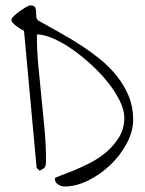

<svg xmlns="http://www.w3.org/2000/svg" viewBox="-20 -678 527 699"><path d="M179.7 -28.3Q179.7 -31.2 198.7 -38.1Q217.8 -44.9 245.6 -56.2Q273.4 -67.4 306.2 -84Q338.9 -100.6 366.7 -124Q394.5 -147.5 413.6 -178.7Q432.6 -210 432.6 -250Q432.6 -277.3 416 -311Q399.4 -344.7 373 -377.9Q346.7 -411.1 312 -442.9Q277.3 -474.6 242.2 -499Q207 -523.4 173.3 -538.1Q139.6 -552.7 114.3 -552.7Q114.3 -495.1 119.6 -438Q125 -380.9 130.9 -323.2Q136.7 -265.6 142.1 -208.5Q147.5 -151.4 147.5 -92.8Q147.5 -80.1 145 -72.3Q142.6 -64.5 124 -56.6L113.3 -67.4L67.4 -566.4Q65.4 -566.4 58.1 -570.8Q50.8 -575.2 43 -580.6Q35.2 -585.9 28.3 -592.8Q21.5 -599.6 21.5 -605.5Q21.5 -611.3 30.8 -620.1Q40 -628.9 51.8 -637.2Q63.5 -645.5 74.2 -651.9Q85 -658.2 89.8 -658.2Q104.5 -658.2 107.9 -651.4Q111.3 -644.5 111.3 -635.3Q111.3 -626 112.3 -615.7Q113.3 -605.5 124 -600.6Q158.2 -581.1 196.3 -560.1Q234.4 -539.1 272.9 -514.2Q311.5 -489.3 346.2 -460.9Q380.9 -432.6 407.2 -398.9Q433.6 -365.2 449.2 -326.7Q464.8 -288.1 464.8 -242.2Q464.8 -199.2 441.4 -155.8Q418 -112.3 381.8 -77.6Q345.7 -43 301.3 -21Q256.8 1 214.8 1Q202.1 1 190.9 -6.8Q179.7 -14.6 179.7 -28.3Z"/></svg>

Font: Waiting for the Sunrise
Style: Regular
Weight: 300
Version: Version 1.001 2001